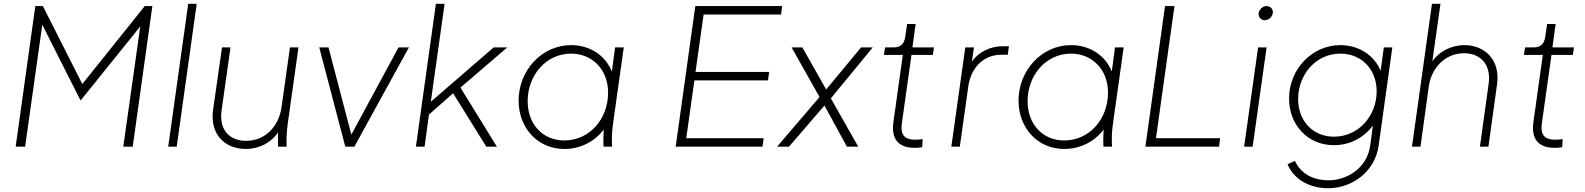

<svg xmlns="http://www.w3.org/2000/svg" viewBox="-20 -777 8398 1017"><path d="M63 0H113L204 -646L406 -246H408L723 -637L633 0H683L787 -745H747L416 -332L207 -745H167Z M871 0H916L1022 -757H977Z M1282 12C1354 12 1417 -22 1453 -76C1452 -53 1452 -30 1453 0H1498C1497 -45 1498 -77 1504 -121L1561 -526H1516L1471 -208C1457 -111 1388 -31 1284 -31C1201 -31 1138 -83 1154 -194L1201 -526H1156L1109 -198C1089 -61 1176 12 1282 12Z M1809 0H1857L2146 -526H2091L1841 -64L1720 -526H1671Z M2183 0H2229L2252 -170L2380 -283L2556 0H2612L2419 -313L2667 -526H2595L2262 -238L2335 -757H2289Z M2970 12C3054 12 3130 -27 3178 -91C3176 -61 3175 -34 3177 0H3222C3220 -45 3221 -77 3227 -121L3284 -526H3238L3221 -398C3186 -485 3103 -538 3005 -538C2849 -538 2727 -403 2727 -244C2727 -102 2825 12 2970 12ZM2775 -241C2775 -378 2872 -493 3005 -493C3114 -493 3201 -412 3201 -286C3201 -147 3103 -33 2969 -33C2854 -33 2775 -120 2775 -241Z M3559 0H4019L4025 -45H3615L3658 -351H4048L4054 -396H3664L3707 -700H4117L4123 -745H3663Z M4096 0H4159L4347 -218L4466 0H4526L4381 -256L4603 -526H4541L4356 -303L4230 -526H4173L4321 -263Z M4824 6C4830 6 4851 6 4865 2L4867 -40C4857 -38 4839 -37 4826 -37C4752 -37 4752 -87 4757 -124L4808 -486H4921L4927 -526H4813L4830 -650H4785L4775 -582C4770 -545 4750 -526 4716 -526H4668L4662 -486H4762L4712 -128C4700 -40 4740 6 4824 6Z M5019 0H5064L5109 -320C5123 -417 5188 -487 5284 -487H5318L5324 -532H5291C5225 -532 5164 -502 5128 -451L5139 -526H5093Z M5618 12C5702 12 5778 -27 5826 -91C5824 -61 5823 -34 5825 0H5870C5868 -45 5869 -77 5875 -121L5932 -526H5886L5869 -398C5834 -485 5751 -538 5653 -538C5497 -538 5375 -403 5375 -244C5375 -102 5473 12 5618 12ZM5423 -241C5423 -378 5520 -493 5653 -493C5762 -493 5849 -412 5849 -286C5849 -147 5751 -33 5617 -33C5502 -33 5423 -120 5423 -241Z M6047 0H6437L6443 -45H6103L6201 -745H6151Z M6570 0H6615L6689 -526H6644ZM6647 -707C6644 -687 6659 -670 6679 -670C6700 -670 6719 -687 6722 -707C6725 -728 6710 -745 6689 -745C6669 -745 6650 -728 6647 -707Z M7015 220C7150 220 7264 124 7282 -2L7355 -526H7310L7293 -402C7260 -483 7178 -538 7080 -538C6928 -538 6808 -409 6808 -255C6808 -117 6905 -8 7046 -8C7130 -8 7205 -48 7252 -112L7238 -7C7221 117 7111 178 7018 178C6932 178 6869 141 6839 75L6800 93C6829 164 6905 220 7015 220ZM6856 -252C6856 -381 6949 -493 7080 -493C7194 -493 7272 -407 7272 -294C7272 -162 7175 -53 7046 -53C6931 -53 6856 -140 6856 -252Z M7459 0H7504L7548 -318C7561 -415 7633 -495 7735 -495C7820 -495 7880 -437 7865 -332L7819 0H7864L7910 -333C7927 -459 7845 -538 7737 -538C7668 -538 7604 -505 7567 -453L7610 -757H7565Z M8214 6C8220 6 8241 6 8255 2L8257 -40C8247 -38 8229 -37 8216 -37C8142 -37 8142 -87 8147 -124L8198 -486H8311L8317 -526H8203L8220 -650H8175L8165 -582C8160 -545 8140 -526 8106 -526H8058L8052 -486H8152L8102 -128C8090 -40 8130 6 8214 6Z"/></svg>

Font: Mluvka ExtraLight
Style: Italic
Weight: 200
Italic angle: -8°
Designer: Modified by Jiří Krblich, Original typeface by Gumpita Rahayu
Foundry: Gumpita Rahayu & Jiří Krblich
Version: Version 2.000;Glyphs 3.1.1 (3134)